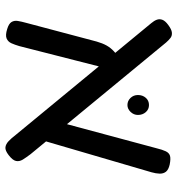

<svg xmlns="http://www.w3.org/2000/svg" viewBox="6 -624 635 686"><g transform="rotate(-90 323.0 -280.5)"><path d="M577.5 3.5Q561.5 15.5 550.4 16.6Q539.2 17.8 531.2 11.8Q523.2 5.8 514.5 -4.2L115.5 -488.5Q103.8 -504 96.2 -516.2Q88.8 -528.5 91.4 -540.5Q94 -552.5 112.2 -566.5Q129 -579.5 140.2 -578.1Q151.5 -576.8 162.1 -566.8Q172.8 -556.8 184.8 -541L583.8 -57Q592.5 -46.8 596 -37.1Q599.5 -27.5 595.8 -17.4Q592 -7.2 577.5 3.5ZM78.5 8.8Q60 4.5 52.9 -4.6Q45.8 -13.8 46.1 -27.1Q46.5 -40.5 51 -56.2L168 -456L241 -425.8L136.8 -38.2Q131.8 -17.5 126.1 -5.5Q120.5 6.5 110.1 9.8Q99.8 13 78.5 8.8ZM450 -164 416.2 -193 501.8 -528.5Q506.5 -544.5 512 -556.8Q517.5 -569 529.1 -573.9Q540.8 -578.8 562.8 -571.8Q581.8 -566.2 587.8 -556.4Q593.8 -546.5 591.6 -533.6Q589.5 -520.8 584.8 -503.8L518 -252Q512 -231.2 503.8 -216.5Q495.5 -201.8 482.6 -190Q469.8 -178.2 450 -164ZM291.2 -65.2Q275.8 -65.2 265.8 -76.7Q255.8 -88.1 255.8 -104.8Q255.8 -119.5 266.6 -130.9Q277.5 -142.2 291.2 -142.2Q305.9 -142.2 316.5 -131.3Q327 -120.3 327 -104.7Q327 -88 317 -76.6Q307 -65.2 291.2 -65.2Z"/></g></svg>

Font: Fredoka Light
Style: Regular
Weight: 300
Designer: Ben Nathan
Foundry: Milena B. Brandão, Ben Nathan
Version: Version 2.001